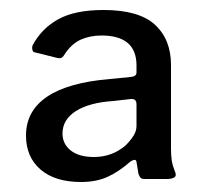

<svg xmlns="http://www.w3.org/2000/svg" viewBox="-20 -770 438 384"><path d="M187 -750Q258 -750 290 -720.5Q322 -691 322 -640V-473Q322 -459 323.5 -449Q325 -439 331 -424Q333 -417 327.5 -414.5Q322 -412 314 -412H270Q263 -412 261 -414.5Q259 -417 257 -422L253 -446Q252 -454 241 -447Q217 -426 194.5 -416Q172 -406 142 -406Q90 -406 61 -431Q32 -456 32 -499Q32 -548 74 -576.5Q116 -605 200 -612L241 -616Q253 -617 253 -625V-639Q253 -699 183 -699Q160 -699 141 -690.5Q122 -682 107 -658Q103 -652 95 -654L47 -666Q45 -668 44.5 -672Q44 -676 45 -679Q63 -713 96.5 -731.5Q130 -750 187 -750ZM105 -503Q105 -482 121.5 -469Q138 -456 168 -456Q204 -456 231 -479Q241 -489 247 -498.5Q253 -508 253 -518V-561Q253 -573 242 -572L207 -568Q159 -565 132 -548Q105 -531 105 -503Z"/></svg>

Font: Libre Franklin Thin Medium
Style: Regular
Weight: 500
Version: Version 3.000